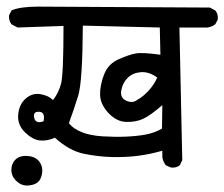

<svg xmlns="http://www.w3.org/2000/svg" viewBox="-20 -578 692 592"><path d="M60.5 -5.9Q43 -6.8 28.8 -21.5Q14.6 -36.1 15.1 -55.7Q15.6 -75.2 29.3 -87.4Q43 -99.6 68.4 -96.7Q93.8 -93.8 104.5 -74.7Q115.2 -55.7 106.4 -30.8Q97.7 -5.9 60.5 -5.9ZM506.8 -61.5 491.2 -68.4Q482.4 -80.1 480.5 -93.8V-113.3Q443.4 -102.5 406.2 -97.7Q369.1 -92.8 326.2 -93.8Q283.2 -94.7 238.3 -104Q193.4 -113.3 149.4 -153.3Q125 -142.6 102.5 -145Q80.1 -147.5 56.6 -170.4Q33.2 -193.4 36.1 -225.1Q39.1 -256.8 59.6 -274.4Q80.1 -292 105 -287.6Q129.9 -283.2 143.6 -269.5Q160.2 -291 168 -318.8Q175.8 -346.7 175.8 -498L34.2 -493.2L15.6 -502.9Q6.8 -513.7 7.8 -530.3L15.6 -545.9Q42 -557.6 98.1 -557.6Q154.3 -557.6 627 -554.7L643.6 -545.9Q653.3 -535.2 651.4 -517.6L643.6 -502.9Q632.8 -495.1 620.1 -493.2H533.2L542 -84L534.2 -68.4Q523.4 -59.6 506.8 -61.5ZM479.5 -181.6 480.5 -253.9Q443.4 -221.7 420.9 -211.4Q398.4 -201.2 368.7 -202.1Q338.9 -203.1 314 -230Q289.1 -256.8 288.6 -286.1Q288.1 -315.4 300.8 -348.1Q313.5 -380.9 345.2 -395Q377 -409.2 397.9 -413.1Q418.9 -417 474.6 -409.2L472.7 -493.2L235.4 -499Q234.4 -326.2 221.2 -283.2Q208 -240.2 192.4 -198.2Q205.1 -181.6 231 -170.9Q256.8 -160.2 295.4 -157.7Q334 -155.3 368.2 -156.7Q402.3 -158.2 429.2 -163.1Q456.1 -168 479.5 -181.6ZM114.3 -204.1Q120.1 -232.4 100.6 -233.4Q81.1 -234.4 85.4 -214.8Q89.8 -195.3 114.3 -204.1ZM402.3 -269.5Q421.9 -280.3 439 -299.3Q456.1 -318.4 464.8 -338.9Q439.5 -357.4 414.6 -355.5Q389.6 -353.5 374 -338.4Q358.4 -323.2 354 -299.8Q349.6 -276.4 369.1 -267.6Q388.7 -258.8 402.3 -269.5Z"/></svg>

Font: NaikaiFont
Style: Regular
Weight: 400
Version: Version 1.67